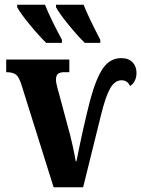

<svg xmlns="http://www.w3.org/2000/svg" viewBox="-20 -786 593 806"><path d="M72 -424Q61 -461 48 -472Q35 -483 6 -483V-536H271V-483H250Q232 -483 223.5 -476Q215 -469 215 -452Q215 -439 221 -417Q227 -395 229 -388L275 -217Q288 -163 293 -136Q294 -127 298 -109H301Q329 -251 358 -364Q384 -460 413.5 -501Q443 -542 489 -542Q520 -542 536.5 -524.5Q553 -507 553 -480Q553 -461 545.5 -446.5Q538 -432 526 -425Q515 -449 490 -449Q462 -449 442.5 -415Q423 -381 404 -303L329 0H205ZM52 -756V-766H169Q180 -737 200.5 -695.5Q221 -654 240 -619V-606H174Q144 -635 104.5 -683Q65 -731 52 -756ZM215 -756V-766H331Q349 -719 401 -619V-606H336Q306 -635 267 -683Q228 -731 215 -756Z"/></svg>

Font: Noto Serif CondExtraBold
Style: Regular
Weight: 800
Width: 3
Designer: Monotype Design Team
Foundry: Monotype Imaging Inc.
Version: Version 1.001